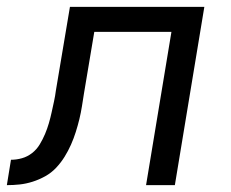

<svg xmlns="http://www.w3.org/2000/svg" viewBox="-54 -540 674 560"><path d="M-34 0 -22 -74Q-6 -74 10 -78.5Q26 -83 39.5 -93.5Q53 -104 62 -119Q71 -134 77.5 -149.5Q84 -165 88.5 -180.5Q93 -196 96.5 -212Q100 -228 103.5 -244Q107 -260 109 -276L150 -520H542L456 0H372L446 -447H221L191 -268Q188 -249 185 -230Q182 -211 177.5 -192.5Q173 -174 167 -155Q161 -136 153 -118Q145 -100 134.5 -83Q124 -66 110 -51Q96 -36 78 -26Q60 -16 41 -10Q22 -4 3.5 -2Q-15 0 -34 0Z"/></svg>

Font: Iosevka Extended Oblique
Style: Regular
Weight: 400
Width: 7
Italic angle: -9°
Monospace: yes
Designer: Belleve Invis
Foundry: Belleve Invis
Version: Version 32.0.1; ttfautohint (v1.8.4)